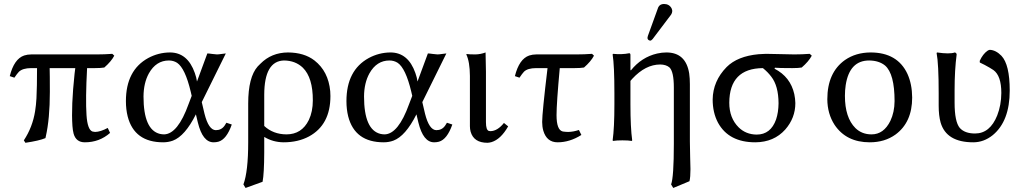

<svg xmlns="http://www.w3.org/2000/svg" viewBox="-20 -701 5106 959"><path d="M136.2 -360.8Q93.3 -360.8 74.2 -342.3Q65.4 -333 51.8 -313L28.8 -320.8Q50.3 -406.7 100.6 -423.8Q117.2 -429.2 136.2 -429.2H463.9Q502.4 -429.2 541 -432.1L550.8 -422.9Q535.6 -394 501 -363.8Q484.9 -360.8 454.1 -360.8H415Q406.7 -206.1 412.1 -126Q417 -52.2 442.4 -43.9Q448.2 -42.5 455.1 -42Q481.9 -42.5 518.1 -62L529.8 -37.1Q476.6 9.8 403.8 9.8Q359.9 9.8 347.7 -33.2Q343.3 -49.8 341.8 -71.8Q335 -169.9 352.5 -333Q354 -348.1 356 -360.8H228Q229 -332.5 229 -242.2Q229 -107.4 208.5 -18.1Q207.5 -13.7 207 -11.2Q175.8 2 106.9 12.2L99.1 0Q142.6 -65.9 155.3 -145.5Q160.2 -176.3 162.1 -210Q165 -266.6 165 -360.8Z M987.8 -190.9 1001.5 -132.8Q1022 -51.8 1057.6 -50.8Q1085.9 -50.8 1101.6 -73.2Q1106 -80.1 1110.8 -87.9L1137.7 -79.1Q1111.8 -4.9 1070.8 6.8Q1059.1 9.8 1046.9 9.8Q992.2 9.8 968.3 -88.9Q967.8 -90.3 967.8 -90.8L958.5 -129.9Q903.8 -21 843.3 1.5Q820.3 9.8 794.9 9.8Q650.9 9.8 617.7 -119.6Q608.9 -154.8 608.9 -195.8Q608.9 -350.1 720.2 -411.1Q771 -438.5 828.6 -439Q917 -439 953.1 -336.4Q961.4 -313 963.9 -293.9L1015.6 -434.1Q1022.9 -434.1 1039.6 -431.6Q1056.2 -429.2 1063.5 -429.2Q1071.3 -429.2 1087.4 -431.6Q1102.1 -434.1 1107.9 -434.1ZM937.5 -222.2 932.6 -243.2Q904.8 -359.9 864.7 -387.2Q846.2 -398.9 823.7 -398.9Q759.8 -398.9 723.6 -334.5Q697.3 -286.6 696.8 -219.2Q696.8 -52.2 778.8 -32.2Q789.6 -29.8 799.8 -29.8Q868.2 -31.7 921.9 -181.2Z M1291.5 207 1206.5 237.8 1195.8 220.2Q1219.7 155.8 1219.7 9.8V-184.1Q1219.7 -315.4 1267.1 -369.1Q1272.5 -375 1280.8 -382.8Q1335.9 -438.5 1418.5 -439Q1499.5 -438.5 1550.8 -398.9Q1620.1 -344.7 1629.4 -245.6Q1630.4 -232.9 1630.4 -221.2Q1630.4 -77.6 1523.4 -19.5Q1468.8 9.8 1396.5 9.8Q1343.3 9.3 1299.8 -17.1V61Q1299.3 167 1291.5 207ZM1542.5 -199.2Q1543 -313 1492.7 -362.8Q1455.6 -398.4 1398.4 -398.9Q1300.3 -396.5 1299.8 -228V-71.8Q1344.2 -30.3 1410.6 -29.8Q1487.3 -29.8 1522.5 -101.6Q1542.5 -143.6 1542.5 -199.2Z M2089.4 -190.9 2103 -132.8Q2123.5 -51.8 2159.2 -50.8Q2187.5 -50.8 2203.1 -73.2Q2207.5 -80.1 2212.4 -87.9L2239.3 -79.1Q2213.4 -4.9 2172.4 6.8Q2160.6 9.8 2148.4 9.8Q2093.8 9.8 2069.8 -88.9Q2069.3 -90.3 2069.3 -90.8L2060.1 -129.9Q2005.4 -21 1944.8 1.5Q1921.9 9.8 1896.5 9.8Q1752.4 9.8 1719.2 -119.6Q1710.4 -154.8 1710.4 -195.8Q1710.4 -350.1 1821.8 -411.1Q1872.6 -438.5 1930.2 -439Q2018.6 -439 2054.7 -336.4Q2063 -313 2065.4 -293.9L2117.2 -434.1Q2124.5 -434.1 2141.1 -431.6Q2157.7 -429.2 2165 -429.2Q2172.9 -429.2 2189 -431.6Q2203.6 -434.1 2209.5 -434.1ZM2039.1 -222.2 2034.2 -243.2Q2006.3 -359.9 1966.3 -387.2Q1947.8 -398.9 1925.3 -398.9Q1861.3 -398.9 1825.2 -334.5Q1798.8 -286.6 1798.3 -219.2Q1798.3 -52.2 1880.4 -32.2Q1891.1 -29.8 1901.4 -29.8Q1969.7 -31.7 2023.4 -181.2Z M2327.1 -321.8Q2326.7 -392.1 2309.1 -429.2L2311 -431.2Q2323.2 -429.2 2355 -429.2Q2380.4 -429.7 2405.3 -439Q2405.3 -438 2407.2 -342.8V-90.8Q2407.2 -51.3 2421.9 -46.9Q2426.3 -45.9 2430.2 -45.9Q2465.3 -46.9 2497.1 -86.9L2518.1 -69.8Q2481.4 -5.4 2435.1 8.8Q2424.8 11.7 2415 12.2Q2346.2 12.2 2330.6 -43.5Q2327.1 -56.6 2327.1 -70.8Z M2775.9 -360.8Q2759.8 -184.6 2759.8 -126Q2759.8 -51.8 2790.5 -44.4Q2792.5 -43.9 2793 -43.9Q2807.1 -42 2818.4 -42Q2843.8 -42.5 2871.6 -51.8L2883.8 -26.9Q2825.7 9.8 2765.1 9.8Q2710.9 9.8 2693.8 -47.9Q2688 -68.4 2688 -91.8Q2688 -137.7 2714.8 -360.8H2658.7Q2615.2 -360.8 2597.2 -342.8Q2588.4 -333.5 2574.7 -313L2551.8 -320.8Q2573.2 -406.7 2623.5 -423.8Q2640.1 -429.2 2658.7 -429.2H2859.4Q2898.4 -429.2 2937 -432.1L2946.8 -422.9Q2931.2 -393.6 2897 -363.8Q2880.9 -360.8 2850.1 -360.8Z M3295.9 -681.2Q3322.8 -681.2 3334.5 -659.2Q3337.4 -652.3 3337.9 -646Q3337.4 -635.7 3332 -627.9L3239.7 -505.9Q3233.4 -498.5 3228 -498Q3215.3 -499.5 3213.9 -511.2Q3214.4 -515.6 3215.8 -521L3267.6 -664.1Q3275.4 -680.7 3295.9 -681.2ZM3130.9 -349.1Q3184.1 -415.5 3262.2 -433.6Q3285.6 -439 3308.6 -439Q3405.8 -439 3422.4 -334Q3425.8 -309.6 3425.8 -280.8V5.9Q3425.8 33.2 3427.2 84Q3428.7 126 3428.7 144Q3428.7 184.1 3423.8 204.1L3342.8 237.8L3332 220.2Q3345.7 184.1 3345.7 17.1Q3345.7 11.2 3345.7 5.9V-263.2Q3345.7 -343.3 3323.7 -364.3Q3307.1 -378.4 3277.8 -378.9Q3204.1 -378.9 3138.2 -307.6Q3132.8 -301.8 3128.9 -296.9V-180.2Q3128.9 -64 3137.7 0L3135.7 2.9Q3117.7 0 3088.9 0Q3060.1 0 3042 2.9L3040 0Q3048.8 -62 3048.8 -180.2V-234.9Q3048.8 -373 3040 -429.2L3042 -432.1Q3085.9 -427.7 3123 -435.1Q3128.4 -435.1 3128.9 -427.2Q3128.9 -425.8 3128.9 -424.8V-352.1Z M3984.4 -363.8Q3968.3 -360.8 3937.5 -360.8Q3868.7 -360.8 3850.6 -362.8L3848.6 -357.9Q3928.2 -316.9 3947.3 -231Q3952.1 -208.5 3952.6 -186Q3952.6 -111.8 3902.3 -54.2Q3845.7 9.3 3752.4 9.8Q3620.1 9.8 3566.4 -87.9Q3539.6 -138.2 3539.6 -204.1Q3541 -296.4 3609.4 -366.2Q3663.6 -420.4 3769 -430.2Q3787.6 -431.6 3805.7 -432.1Q3829.1 -432.1 3876.5 -430.7Q3923.8 -429.2 3947.3 -429.2Q3986.3 -429.2 4024.4 -432.1L4034.7 -422.9Q4019 -393.6 3984.4 -363.8ZM3759.3 -28.8Q3829.6 -28.8 3856.4 -104.5Q3868.2 -139.6 3868.7 -185.1Q3868.2 -272 3832.5 -317.9Q3814.9 -341.3 3790.5 -360.8Q3623.5 -359.4 3622.6 -188Q3622.6 -111.3 3669.4 -64.9Q3705.6 -29.3 3759.3 -28.8Z M4112.3 -205.1Q4112.3 -338.9 4200.7 -401.4Q4254.4 -438.5 4328.1 -439Q4462.9 -439 4512.7 -331.5Q4535.6 -280.8 4536.1 -213.9Q4536.1 -89.8 4452.6 -28.8Q4398.9 9.8 4324.2 9.8Q4207 9.8 4148.4 -77.6Q4112.8 -132.8 4112.3 -205.1ZM4321.3 -398.9Q4223.1 -398.9 4204.1 -275.9Q4200.2 -250 4200.2 -222.2Q4200.2 -113.8 4252.4 -61.5Q4284.7 -29.8 4333 -29.8Q4394 -29.8 4427.2 -97.2Q4447.8 -140.6 4448.2 -195.8Q4448.2 -332 4400.9 -373.5Q4370.6 -398.4 4321.3 -398.9Z M4748 -251V-189Q4748 -92.8 4773.9 -62Q4798.8 -34.2 4850.1 -34.2Q4924.8 -34.2 4960.9 -124.5Q4981 -175.8 4981.4 -236.8Q4981.4 -322.8 4941.9 -351.1Q4936 -355 4923.3 -362.8Q4898.4 -377.4 4874 -388.7Q4874 -388.7 4873.5 -397Q4889.2 -431.2 4912.1 -447.3Q4918.9 -451.7 4923.3 -452.1Q4953.6 -451.2 4981.9 -422.4Q5023.4 -378.4 5023.4 -249Q5023.4 -95.7 4938.5 -25.9Q4894 9.8 4841.3 9.8Q4707 9.8 4678.2 -88.9Q4668.5 -123.5 4668.5 -172.9V-234.9Q4668.5 -381.8 4658.2 -436L4660.2 -439Q4724.1 -429.7 4749 -439Q4757.3 -437 4758.3 -429.2Q4748 -351.6 4748 -251Z"/></svg>

Font: Linux Biolinum O
Style: Regular
Weight: 400
Designer: Philipp H. Poll
Foundry: Philipp H. Poll
Version: Version 1.0.4